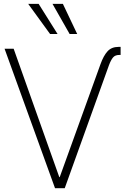

<svg xmlns="http://www.w3.org/2000/svg" viewBox="-20 -982 653 1002"><path d="M504.4 -647Q520.5 -691.9 541.5 -714.6Q562.5 -737.3 598.6 -737.3H609.4V-695.3H603Q581.1 -695.3 570.1 -682.4Q559.1 -669.4 548.8 -642.1L317.9 0H267.1L3.9 -727.5H51.3L289.6 -57.1L292 -58.6ZM343.3 -804.7 253.9 -961.9H308.1L382.8 -804.7ZM241.2 -804.7 127 -961.9H181.6L280.3 -804.7Z"/></svg>

Font: Inter Display Extra Light
Style: Regular
Weight: 200
Designer: Rasmus Andersson
Foundry: rsms
Version: Version 4.000;git-4fc901f